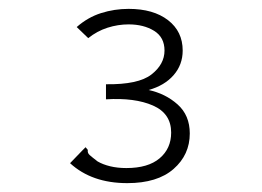

<svg xmlns="http://www.w3.org/2000/svg" viewBox="-20 -652 590 433"><path d="M267 -239Q187 -239 138 -284L166 -313L173 -320L178 -314Q177 -307 182 -302.5Q187 -298 200 -288Q212 -281 228.5 -277Q245 -273 265 -273Q314 -273 340 -295Q366 -317 366 -353Q366 -396 325 -414Q284 -432 219 -428V-462Q292 -461 321.5 -484Q351 -507 351 -538Q351 -568 327.5 -582.5Q304 -597 270 -597Q246 -597 222.5 -589.5Q199 -582 179 -566L153 -591Q178 -613 208 -622.5Q238 -632 270 -632Q326 -632 359 -606.5Q392 -581 392 -538Q392 -506 371.5 -482.5Q351 -459 315 -449Q353 -441 380.5 -416.5Q408 -392 408 -351Q408 -303 371.5 -271Q335 -239 267 -239Z"/></svg>

Font: Inconsolata SemiExpanded Light
Style: Regular
Weight: 300
Width: 6
Monospace: yes
Designer: Raph Levien, Cyreal, Brenton Simpson
Foundry: Raph Levien, Cyreal, Google
Version: Version 3.001; ttfautohint (v1.8.2.53-6de2)